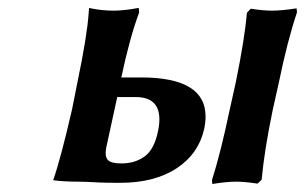

<svg xmlns="http://www.w3.org/2000/svg" viewBox="-20 -457 767 483"><path d="M558.1 -182.1 573.2 -250Q595.7 -360.4 601.1 -424.8L610.8 -435.1Q642.6 -430.2 664.1 -430.2Q688.5 -430.2 726.1 -436L727.1 -425.8Q702.6 -353 681.2 -248L666 -180.2Q645 -78.6 638.2 -4.9L627.9 4.9Q594.7 0 575.2 0Q548.8 0 514.2 5.9L513.2 -3.9Q534.7 -70.8 558.1 -182.1ZM377.9 -128.9Q394.5 -212.9 320.8 -212.9H274.9Q270.5 -191.9 261 -148.9Q251.5 -106 247.1 -85Q243.2 -63 251.5 -54.4Q259.8 -45.9 285.2 -45.9Q320.3 -45.9 344.5 -64Q368.7 -82 377.9 -128.9ZM330.1 -425.8Q305.7 -359.9 285.2 -262.2H335Q497.1 -262.2 497.1 -164.1Q497.1 -149.4 494.1 -134.8Q480.5 -70.8 424.8 -33.9Q369.1 2.9 282.2 2.9Q244.1 2.9 228 2Q195.8 0 176.8 0Q156.7 0 141.1 -1Q125.5 -2 119.6 -2.9L113.8 -3.9Q132.3 -56.2 161.1 -181.2L174.8 -250Q199.2 -366.7 203.1 -424.8Q203.1 -425.3 203.6 -430.9Q204.1 -436.5 204.1 -437Q233.9 -430.2 266.1 -430.2Q278.3 -430.2 294.2 -431.9Q310.1 -433.6 319.3 -435.5L329.1 -437Z"/></svg>

Font: Linear Smooth
Style: Bold Italic
Weight: 700
Designer: Philipp H. Poll, Flanker
Foundry: Philipp H. Poll, reworked by Flanker
Version: Version 1.061 | FøM Fix